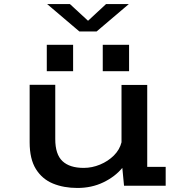

<svg xmlns="http://www.w3.org/2000/svg" viewBox="-20 -921 915 952"><path d="M363.5 11Q296 11 242.5 -11Q189 -33 158 -82.8Q127 -132.5 127 -215.5V-500.5H254V-231Q254 -155.5 289.8 -122Q325.5 -88.5 395 -88.5Q436.5 -88.5 476.2 -105Q516 -121.5 544.8 -150.2Q573.5 -179 582.5 -215.5V-500H710V-93.5H801.5V0H595L586.5 -88.5Q550 -44.5 492.2 -16.8Q434.5 11 363.5 11ZM212 -699H342.5V-568H212ZM489.5 -699H620V-568H489.5ZM213.5 -901H326.5L416.5 -818L506 -901H619L459 -765H373.5Z"/></svg>

Font: Trispace SemiExpanded Medium
Style: Regular
Weight: 500
Width: 6
Designer: Tyler Finck
Foundry: Etcetera Type Company
Version: Version 1.210; ttfautohint (v1.8.3)